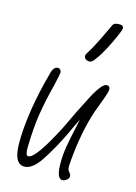

<svg xmlns="http://www.w3.org/2000/svg" viewBox="-122 -855 670 944"><g transform="rotate(15 212.5 -382.5)"><path d="M262 -56Q262 -98 269 -140Q276 -182 291 -249L299 -286Q282 -253 259 -202Q218 -118 176.5 -55Q135 8 94 8Q40 8 40 -99Q40 -232 83 -410L99 -471Q108 -504 130 -504Q142 -504 147 -487Q145 -469 139 -444Q133 -419 131 -408Q112 -335 100 -262.5Q88 -190 86 -86Q86 -46 99 -46Q118 -46 150 -90.5Q182 -135 229 -226Q275 -325 317 -404.5Q359 -484 383 -484Q400 -484 400 -465Q400 -451 375 -386Q356 -337 350 -315Q315 -195 306 -53Q306 -40 308.5 -33.5Q311 -27 317.5 -20Q324 -13 324 -3Q324 7 313 15.5Q302 24 292 24Q262 24 262 -56ZM242 -597Q242 -603 253 -619Q275 -652 332 -774Q336 -783 344 -786Q352 -789 368 -789Q387 -789 387 -772Q387 -767 372 -732Q357 -697 336.5 -658.5Q316 -620 299 -598Q284 -574 270 -574Q258 -574 250 -580Q242 -586 242 -597Z"/></g></svg>

Font: Bad Script
Style: Regular
Weight: 400
Italic angle: -10°
Designer: Roman Shchyukin (Gaslight Type Foundry), Cyreal (Charset Expansion)
Foundry: Gaslight
Version: Version 2.000